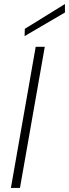

<svg xmlns="http://www.w3.org/2000/svg" viewBox="-20 -932 342 952"><path d="M34 0 157 -700H202L79 0ZM102 -753 103 -789 302 -912V-870Z"/></svg>

Font: DM Sans 17pt ExtraLight
Style: Italic
Weight: 250
Italic angle: -10°
Version: Version 4.004;gftools[0.9.30]